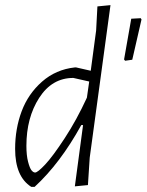

<svg xmlns="http://www.w3.org/2000/svg" viewBox="-20 -723 572 749"><path d="M277 -460 334 -447 355 -604 360 -698 411 -703 330 -108 323 -1 272 4 304 -235H297Q215 -86 115 6H102Q39 -34 39 -142Q39 -221 64.5 -289Q90 -357 144 -404.5Q198 -452 272 -460ZM529 -652 532 -647 496 -490 468 -486 464 -491 492 -650ZM83 -154Q83 -117 89.5 -92Q96 -67 103 -58.5Q110 -50 117 -50Q127 -50 156.5 -81.5Q186 -113 232.5 -184Q279 -255 319 -342L328 -405L266 -419Q183 -419 133 -341.5Q83 -264 83 -154Z"/></svg>

Font: Alegreya Sans Light
Style: Italic
Weight: 300
Italic angle: -7°
Designer: Juan Pablo del Peral
Foundry: Huerta Tipografica
Version: Version 2.007